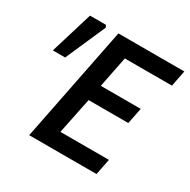

<svg xmlns="http://www.w3.org/2000/svg" viewBox="-150 -803 938 946"><g transform="rotate(30 319.5 -330.0)"><path d="M134 0 264 -654H639L621 -563H353L318 -387H545L527 -296H301L259 -91H535L517 0ZM26 -420 99 -660H189L196 -648L96 -420Z"/></g></svg>

Font: Source Sans 3 SemiBold
Style: Italic
Weight: 600
Italic angle: -11°
Designer: Paul D. Hunt
Foundry: Adobe
Version: Version 3.046;hotconv 1.0.118;makeotfexe 2.5.65603